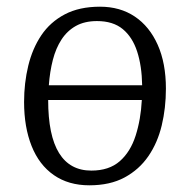

<svg xmlns="http://www.w3.org/2000/svg" viewBox="-20 -540 567 574"><path d="M52 -235Q52 -292 64.5 -343.5Q77 -395 103.5 -434.5Q130 -474 173.5 -497Q217 -520 279 -520Q339 -520 383 -490.5Q427 -461 451.5 -406Q476 -351 476 -275Q476 -217 463.5 -165Q451 -113 423.5 -73Q396 -33 352.5 -9.5Q309 14 247 14Q185 14 141 -16.5Q97 -47 74.5 -103.5Q52 -160 52 -235ZM253 -30Q306 -30 338 -58Q370 -86 385.5 -134.5Q401 -183 404 -241H124Q124 -135 156.5 -82.5Q189 -30 253 -30ZM270 -477Q233 -477 207 -462.5Q181 -448 164 -422Q147 -396 138 -361Q129 -326 126 -285H405Q404 -343 390 -386Q376 -429 347 -453Q318 -477 270 -477Z"/></svg>

Font: Literata 24pt Light
Style: Italic
Weight: 300
Italic angle: -2°
Designer: Latin by Veronika Burian and Jose Scaglione. Greek by Irene Vlachou. Cyrillic by Vera Evstafieva
Foundry: TypeTogether
Version: Version 3.103;gftools[0.9.29]